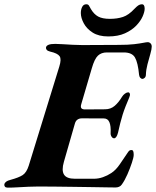

<svg xmlns="http://www.w3.org/2000/svg" viewBox="-74 -856 716 881"><path d="M-38.3 5Q-47.9 5 -51.4 0.4Q-55 -4.1 -54.1 -10.1Q-50.9 -24.6 -26.3 -30.6Q12.2 -41 30 -52.6Q47.8 -64.2 57.8 -95.7L198.1 -550.6Q208.8 -584.6 199.5 -598.1Q190.2 -611.6 156 -619.3Q144.3 -622.1 140 -627.7Q135.8 -633.4 137.4 -639.5Q139 -646.4 148.9 -650.5Q158.9 -654.6 179.1 -654.6Q192 -654.6 213.7 -653.2Q235.4 -651.8 259.7 -650.5Q284 -649.2 304.2 -649.2L469.3 -650Q514.4 -650 541.7 -653.3Q569 -656.6 583.7 -659.6Q598.5 -662.5 603.8 -662.5Q611.1 -662.5 616.6 -657.1Q622.2 -651.8 622.2 -642.1Q622.2 -630.3 615.8 -608.3Q609.4 -586.2 602.8 -561.2Q596.2 -536.1 595.5 -513.7Q595.3 -503.7 589.8 -498.8Q584.3 -493.9 579.3 -493.9Q575.1 -493.9 570.4 -498.4Q565.6 -502.9 564.2 -512.3Q559 -568.1 545.5 -591.8Q532.1 -615.4 493.7 -615.4H416Q391.2 -615.4 375.4 -600.7Q359.7 -586 347.3 -542.8L299.2 -379.2Q294.8 -365.3 299.4 -359.5Q304.1 -353.7 316.8 -353.9L408 -354.5Q434 -354.6 452.4 -370.5Q470.7 -386.3 486 -412Q491.4 -420.8 499.5 -426.5Q507.6 -432.3 514.1 -432.3Q519.6 -432.3 521.8 -425.9Q523.9 -419.4 518.9 -408.4Q509.9 -387.3 502.2 -367.8Q494.5 -348.3 488.6 -329.4Q482.6 -310.1 477.7 -290.5Q472.8 -271 467.8 -248.2Q464.4 -234.6 459.6 -228Q454.9 -221.4 449.9 -221.4Q442.7 -221.4 437.8 -229.1Q432.8 -236.9 433.6 -246Q435.3 -277.8 428 -295.2Q420.8 -312.6 402.2 -312.6L301.9 -313Q289.9 -313 281.5 -307.2Q273.1 -301.5 269.5 -288.5L219.3 -113.9Q207.8 -74.4 219.6 -55.1Q231.4 -35.8 269.7 -35.8H356.7Q377.6 -35.8 398.3 -43Q419 -50.2 436.7 -62Q457.4 -75.5 475.3 -101.6Q493.3 -127.8 511.2 -154.5Q516 -162.2 519.6 -164.9Q523.2 -167.6 529.2 -167.6Q535 -167.6 537.2 -162.3Q539.5 -156.9 539.5 -145.2Q539.5 -134.5 531.2 -109.4Q523 -84.2 510.7 -56.1Q498.4 -28 484.9 -9.4Q479.7 -1.9 472.2 1.1Q464.7 4.2 456 4.2Q445.3 4.2 416.9 3.7Q388.5 3.2 349.4 2.6Q310.4 2 266.5 1.4Q222.7 0.8 179.7 0.3Q136.7 -0.2 102.2 -0.2Q81.4 -0.2 56.5 0.9Q31.5 2 7 3.5Q-17.4 5 -38.3 5ZM422.9 -688.8Q379 -688.8 351.3 -706.4Q323.7 -724.1 310.4 -749Q297.1 -773.8 296.9 -795.9Q296.9 -812.4 303.1 -824.4Q309.2 -836.4 322 -836.4Q330.7 -836.4 334.3 -830.1Q337.9 -823.9 343 -814.6Q357.1 -790.7 376.5 -780.1Q396 -769.5 430.2 -769.5Q463.8 -769.5 490.1 -778.2Q516.3 -786.9 542.7 -815.3Q552.6 -825.8 560.4 -831.1Q568.2 -836.4 577 -836.4Q589.7 -836.4 589.8 -816.4Q589.8 -801.8 580.5 -780.6Q571.1 -759.4 551.1 -738.4Q531.1 -717.5 499.3 -703.1Q467.6 -688.8 422.9 -688.8Z"/></svg>

Font: EB Garamond
Style: Italic
Weight: 400
Italic angle: -17.2°
Designer: Georg Duffner and Octavio Pardo
Foundry: Georg Duffner
Version: Version 1.001